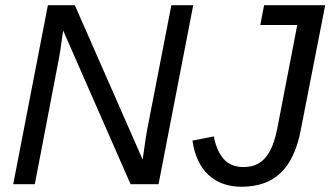

<svg xmlns="http://www.w3.org/2000/svg" viewBox="-20 -708 1270 738"><path d="M202.1 -460.4 113.8 0H30.8L164.1 -688H267.6L528.3 -94.7Q534.7 -141.1 540 -175.8Q545.4 -210.4 550.3 -233.4L638.7 -688H722.7L589.4 0H481.9L222.7 -590.8Q217.3 -549.3 212.2 -516.6Q207 -483.9 202.1 -460.4ZM908.2 9.8Q830.6 9.8 781.5 -35.6Q732.4 -81.1 719.7 -167.5L801.8 -183.6Q813 -126.5 840.3 -96.2Q867.7 -65.9 916.5 -65.9Q948.2 -65.9 971.7 -78.6Q999 -93.8 1017.3 -127.2Q1035.6 -160.6 1045.9 -214.8L1122.6 -611.8H980.5L995.1 -688H1230L1135.7 -206.5Q1114.7 -97.2 1059.1 -43.7Q1003.4 9.8 908.2 9.8Z"/></svg>

Font: Arimo
Style: Italic
Weight: 400
Italic angle: -12°
Designer: Steve Matteson
Foundry: Monotype Imaging Inc.
Version: Version 1.33